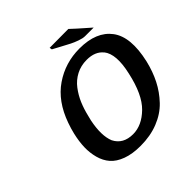

<svg xmlns="http://www.w3.org/2000/svg" viewBox="-218 -1047 1258 1258"><g transform="rotate(-45 411.0 -418.5)"><path d="M419 -856Q448 -856 506 -856.5Q564 -857 593 -857Q613 -837 717 -746H637Q617 -746 587.5 -756.5Q558 -767 536.5 -778Q515 -789 476 -810Q437 -831 422 -839ZM135 -346Q144 -384 158 -423Q210 -570 316 -642.5Q422 -715 554 -715Q710 -715 779 -623Q848 -531 805 -344Q787 -268 755 -205Q723 -142 673.5 -90Q624 -38 550.5 -9Q477 20 386 20Q311 20 257 0Q203 -20 173.5 -54Q144 -88 131 -136Q118 -184 119.5 -235Q121 -286 135 -346ZM283 -364 274 -328Q250 -210 278 -141Q314 -69 406 -69Q487 -69 559.5 -139.5Q632 -210 667 -371Q701 -519 651 -582V-581Q613 -629 535 -629Q481 -629 437 -606Q393 -583 363 -543.5Q333 -504 314 -459.5Q295 -415 283 -364Z"/></g></svg>

Font: Coval
Style: ExtraBold Italic
Weight: 800
Foundry: Context Ltd
Version: Version 001.000